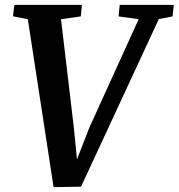

<svg xmlns="http://www.w3.org/2000/svg" viewBox="-20 -763 735 790"><path d="M200.5 7 94.5 -684 33.5 -696 39 -743H317L312.5 -695.5L231 -684L284 -236.5L302 -53.5L277 -56.5L347 -236.5L550.5 -684L468 -695.5L472.5 -743H695L690 -695.5L633.5 -684.5L313.5 5Z"/></svg>

Font: Merriweather Light 18pt SemiBold
Style: Italic
Weight: 600
Italic angle: -7.8°
Version: Version 2.101